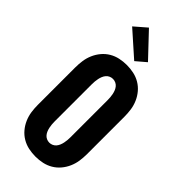

<svg xmlns="http://www.w3.org/2000/svg" viewBox="-307 -1046 1114 1114"><g transform="rotate(45 250.0 -489.5)"><path d="M250 8Q221 8 193 2Q165 -4 140.5 -18.5Q116 -33 97.5 -55Q79 -77 67.5 -103.5Q56 -130 52 -158Q48 -186 48 -215V-520Q48 -549 52 -577Q56 -605 67.5 -631.5Q79 -658 97.5 -680Q116 -702 140.5 -716.5Q165 -731 193 -737Q221 -743 250 -743Q279 -743 307 -737Q335 -731 359.5 -716.5Q384 -702 402.5 -680Q421 -658 432.5 -631.5Q444 -605 448 -577Q452 -549 452 -520V-215Q452 -186 448 -158Q444 -130 432.5 -103.5Q421 -77 402.5 -55Q384 -33 359.5 -18.5Q335 -4 307 2Q279 8 250 8ZM250 -106Q262 -106 273 -111Q284 -116 291.5 -125Q299 -134 303.5 -145Q308 -156 310.5 -168Q313 -180 314 -191.5Q315 -203 315 -215V-520Q315 -532 314 -543.5Q313 -555 310.5 -567Q308 -579 303.5 -590Q299 -601 291.5 -610Q284 -619 273 -624Q262 -629 250 -629Q238 -629 227 -624Q216 -619 208.5 -610Q201 -601 196.5 -590Q192 -579 189.5 -567Q187 -555 186 -543.5Q185 -532 185 -520V-215Q185 -203 186 -191.5Q187 -180 189.5 -168Q192 -156 196.5 -145Q201 -134 208.5 -125Q216 -116 227 -111Q238 -106 250 -106ZM264 -789 113 -923 187 -987 325 -841Z"/></g></svg>

Font: Iosevka SS04 Heavy
Style: Regular
Weight: 900
Monospace: yes
Designer: Belleve Invis
Foundry: Belleve Invis
Version: Version 19.0.0; ttfautohint (v1.8.4)